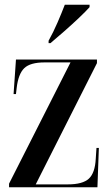

<svg xmlns="http://www.w3.org/2000/svg" viewBox="-20 -786 463 806"><path d="M18 0V-15L276 -524H167Q107 -524 82 -500Q57 -476 50 -417L47 -391H37L47 -536H387V-521L130 -12H265Q327 -12 353 -36Q379 -60 382 -120L385 -165H395L389 0ZM184 -615Q204 -651 221.5 -691.5Q239 -732 252 -766H356V-756Q341 -739 311.5 -711Q282 -683 249.5 -654.5Q217 -626 192 -605H184Z"/></svg>

Font: Noto Serif Display ExtraCondensed SemiBold
Style: Regular
Weight: 600
Width: 2
Designer: Monotype Design Team
Foundry: Monotype Imaging Inc.
Version: Version 2.009